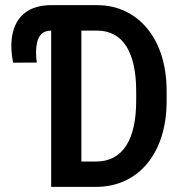

<svg xmlns="http://www.w3.org/2000/svg" viewBox="-20 -731 721 751"><path d="M270.5 -611.3H181.6Q157.7 -611.3 144.5 -600.1Q131.3 -588.9 126.2 -569.1Q121.1 -549.3 121.1 -523.9Q121.1 -515.1 121.8 -505.4Q122.6 -495.6 124 -486.3L31.2 -485.8Q28.3 -501 26.4 -517.8Q24.4 -534.7 24.4 -549.8Q24.4 -602.1 42.5 -637.9Q60.5 -673.8 95.7 -692.4Q130.9 -710.9 181.6 -710.9H270.5ZM354.5 0H231L231.4 -99.1H354.5Q395 -99.1 424.8 -115.2Q454.6 -131.3 474.1 -162.1Q493.7 -192.9 503.2 -237.1Q512.7 -281.2 512.7 -336.9V-374.5Q512.7 -431.6 502.9 -475.8Q493.2 -520 474.1 -550Q455.1 -580.1 426 -595.7Q397 -611.3 359.4 -611.3H228.5V-710.9H359.4Q419.9 -710.9 470 -687Q520 -663.1 556.4 -618.9Q592.8 -574.7 612.3 -512.5Q631.8 -450.2 631.8 -373.5V-336.9Q631.8 -260.3 612.3 -198.2Q592.8 -136.2 556.4 -92Q520 -47.9 468.8 -23.9Q417.5 0 354.5 0ZM298.3 -710.9V0H180.2V-710.9Z"/></svg>

Font: Roboto Condensed Medium
Style: Regular
Weight: 500
Designer: Christian Robertson
Foundry: Google
Version: Version 3.0